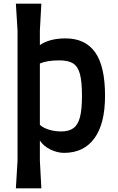

<svg xmlns="http://www.w3.org/2000/svg" viewBox="-20 -820 638 1040"><path d="M549 -301Q549 -150 491.5 -71Q434 8 327 8Q290 8 252.5 -10.5Q215 -29 196 -59V50L204 200H66L75 50V-655L66 -800H204L196 -655V-576Q249 -612 335 -612Q442 -612 495.5 -536.5Q549 -461 549 -301ZM424 -301Q424 -378 413 -419Q402 -460 376 -476.5Q350 -493 302 -493Q235 -493 196 -476V-144Q214 -127 245.5 -117.5Q277 -108 312 -108Q354 -108 378.5 -126.5Q403 -145 413.5 -186.5Q424 -228 424 -301Z"/></svg>

Font: Farro Medium
Style: Regular
Weight: 500
Designer: Aceler Chua
Foundry: Grayscale Limited
Version: Version 1.101